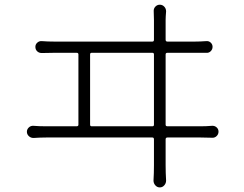

<svg xmlns="http://www.w3.org/2000/svg" viewBox="-20 -776 1040 819"><path d="M364.3 -244.1Q364.3 -237.3 371.1 -237.3H629.9Q636.7 -237.3 636.7 -244.1V-543.9Q636.7 -550.8 629.9 -550.8H371.1Q364.3 -550.8 364.3 -543.9ZM686.5 -244.1Q686.5 -237.3 694.3 -237.3H835.9Q859.4 -237.3 883.8 -239.3Q895.5 -240.2 903.8 -232.9Q912.1 -225.6 912.1 -214.4Q912.1 -203.1 903.8 -195.3Q895.5 -187.5 883.8 -188.5Q866.2 -189.5 835.9 -189.5H694.3Q686.5 -189.5 686.5 -181.6V-72.3Q686.5 -38.1 688.5 -5.9Q688.5 5.9 680.7 14.6Q672.9 23.4 661.6 23.4Q650.4 23.4 642.6 14.6Q634.8 5.9 634.8 -5.9Q636.7 -38.1 636.7 -70.3V-181.6Q636.7 -189.5 629.9 -189.5H176.8Q151.4 -189.5 123 -187.5Q111.3 -187.5 103 -195.3Q94.7 -203.1 94.7 -213.9Q94.7 -224.6 103 -232.4Q111.3 -240.2 123 -239.3Q147.5 -237.3 176.8 -237.3H306.6Q314.5 -237.3 314.5 -244.1V-543.9Q314.5 -550.8 306.6 -550.8H213.9Q192.4 -550.8 158.2 -549.8Q146.5 -549.8 138.7 -557.1Q130.9 -564.5 130.9 -576.2Q130.9 -586.9 139.2 -594.2Q147.5 -601.6 158.2 -600.6Q183.6 -598.6 213.9 -598.6H629.9Q636.7 -598.6 636.7 -606.4V-690.4Q636.7 -706.1 635.7 -727.5Q634.8 -739.3 642.6 -747.6Q650.4 -755.9 661.6 -755.9Q672.9 -755.9 680.7 -747.6Q688.5 -739.3 688.5 -727.5Q686.5 -703.1 686.5 -690.4V-606.4Q686.5 -598.6 694.3 -598.6H809.6Q832 -598.6 860.4 -600.6Q871.1 -601.6 878.9 -594.2Q886.7 -586.9 886.7 -576.2Q886.7 -565.4 878.9 -557.6Q871.1 -549.8 860.4 -550.8Q840.8 -550.8 809.6 -550.8H694.3Q686.5 -550.8 686.5 -543.9Z"/></svg>

Font: Gen Jyuu Gothic Light
Style: Regular
Weight: 200
Designer: [Source Han Sans]
Ryoko NISHIZUKA  (kana & ideographs); Paul D. Hunt (Latin, Greek & Cyrillic); Wenlong ZHANG  (bopomofo
Version: Version 1.002.20150607